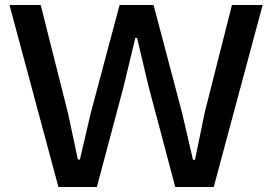

<svg xmlns="http://www.w3.org/2000/svg" viewBox="-20 -749 1090 769"><path d="M214 0 18 -729H143L253 -293L292 -110H300L343 -294L459 -729H595L709 -298L753 -109H761L800 -299L909 -729H1032L836 0H682L575 -403L529 -597H522L475 -402L368 0Z"/></svg>

Font: Mona Sans SemiExpanded Medium
Style: Regular
Weight: 500
Width: 6
Designer: Deni Anggara
Foundry: GitHub
Version: Version 2.000